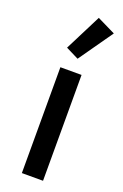

<svg xmlns="http://www.w3.org/2000/svg" viewBox="-160 -881 597 929"><g transform="rotate(20 139.0 -416.5)"><path d="M272 -787 149 -612 83 -645 178 -833ZM194 0H85V-545H194Z"/></g></svg>

Font: IBM Plex Sans JP Medm
Style: Regular
Weight: 500
Designer: Mike Abbink; Paul van der Laan; Pieter van Rosmalen; Wujin Sim; Yejin Wi; Jinhee Kim; Boomi Park; Yona Kim; Kichan Ma
Foundry: Sandoll Inc.
Version: Version 1.002